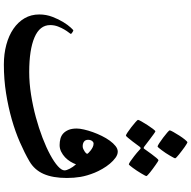

<svg xmlns="http://www.w3.org/2000/svg" viewBox="-18 -998 1019 1024"><g transform="rotate(90 492.0 -485.5)"><path d="M928.7 -332.5Q928.7 -257.3 907.2 -208.3Q885.7 -159.2 839.4 -132.3Q794.9 -106.4 738.5 -81.8Q682.1 -57.1 616.2 -38.3Q550.3 -19.5 476.6 -7.8Q402.8 3.9 323.7 3.9Q267.1 3.9 218 -9.3Q168.9 -22.5 133.1 -47.1Q97.2 -71.8 76.9 -106.4Q56.6 -141.1 56.6 -185.1Q56.6 -221.7 69.3 -254.9Q82 -288.1 97.4 -313Q112.8 -337.9 126.2 -352.3Q139.6 -366.7 141.6 -366.7Q143.1 -366.7 146.2 -365Q149.4 -363.3 152.6 -361.1Q155.8 -358.9 158.2 -356.7Q160.6 -354.5 160.6 -354Q160.6 -352.1 153.1 -342.5Q145.5 -333 137 -318.6Q128.4 -304.2 120.8 -284.7Q113.3 -265.1 113.3 -243.2Q113.3 -187.5 179.2 -159.4Q245.1 -131.3 363.3 -131.3Q422.4 -131.3 484.4 -141.1Q546.4 -150.9 604.7 -166.7Q663.1 -182.6 714.6 -202.4Q766.1 -222.2 804.9 -243.2Q843.8 -264.2 866 -284.2Q888.2 -304.2 888.2 -319.8Q888.2 -330.1 879.4 -347.2Q870.6 -364.3 856 -380.9Q850.6 -366.2 841.1 -350.6Q831.5 -335 818.4 -322.5Q805.2 -310.1 788.6 -301.8Q772 -293.5 753.4 -293.5Q735.8 -293.5 719.7 -297.6Q703.6 -301.8 691.9 -312.3Q680.2 -322.8 672.6 -340.3Q665 -357.9 665 -384.3Q665 -400.9 670.2 -423.3Q675.3 -445.8 684.1 -470.5Q692.9 -495.1 704.6 -518.8Q716.3 -542.5 730 -561.3Q743.7 -580.1 758.5 -591.8Q773.4 -603.5 788.1 -603.5Q804.2 -603.5 820.8 -591.6Q837.4 -579.6 852.5 -561.5Q867.7 -543.5 880.1 -521.7Q892.6 -500 900.4 -481Q917 -439.9 922.9 -405Q928.7 -370.1 928.7 -332.5ZM745.1 -474.6Q737.8 -474.6 731.4 -466.6Q725.1 -458.5 725.1 -445.3Q725.1 -430.7 734.9 -423.6Q744.6 -416.5 759.3 -416.5Q767.1 -416.5 774.2 -419.7Q781.2 -422.9 787.1 -426.8Q793 -430.7 796.4 -434.6Q799.8 -438.5 799.8 -440.4Q799.8 -442.4 794.7 -447.8Q789.6 -453.1 781.7 -459.2Q773.9 -465.3 764.4 -470Q754.9 -474.6 745.1 -474.6ZM674.8 -880.9Q674.8 -884.8 683.3 -899.9Q691.9 -915 702.6 -931.9Q713.4 -948.7 724.1 -961.9Q734.9 -975.1 738.8 -975.1Q740.2 -975.1 747.3 -970.9Q754.4 -966.8 763.7 -960.2Q772.9 -953.6 783.4 -945.6Q793.9 -937.5 803 -930.4Q812 -923.3 817.9 -917.5Q823.7 -911.6 823.7 -909.7Q823.7 -907.2 819.6 -899.7Q815.4 -892.1 809.3 -881.3Q803.2 -870.6 795.4 -858.9Q787.6 -847.2 780.5 -837.9Q773.4 -828.6 768.1 -822.3Q762.7 -815.9 760.7 -815.9Q756.8 -815.9 742.9 -825Q729 -834 713.9 -845.5Q698.7 -856.9 686.8 -867.2Q674.8 -877.4 674.8 -880.9ZM702.6 -647Q698.7 -647 685.3 -656Q671.9 -665 657 -676.5Q642.1 -688 630.4 -698.5Q618.7 -709 618.7 -711.4Q618.7 -715.3 627.2 -730.2Q635.7 -745.1 646.2 -761.5Q656.7 -777.8 666.7 -791Q676.8 -804.2 680.2 -804.2Q682.1 -804.2 695.1 -794.9Q708 -785.6 722.7 -774.4L761.2 -745.1Q765.6 -741.7 769.5 -741.7Q771.5 -741.7 774.9 -747.1Q789.6 -767.1 801.3 -783.7Q811.5 -797.9 821.3 -809.3Q831.1 -820.8 834 -820.8Q835.4 -820.8 842.3 -816.7Q849.1 -812.5 858.6 -805.7Q868.2 -798.8 878.7 -791.3Q889.2 -783.7 897.9 -776.6Q906.7 -769.5 912.6 -763.9Q918.5 -758.3 918.5 -756.3Q918.5 -753.9 914.3 -746.1Q910.2 -738.3 903.8 -727.8Q897.5 -717.3 889.9 -705.6Q882.3 -693.8 875.2 -684.6Q868.2 -675.3 863 -668.9Q857.9 -662.6 856.9 -662.6Q851.6 -662.6 838.9 -671.6Q826.2 -680.7 812 -691.4Q795.4 -704.1 776.9 -721.2Q772.9 -725.6 769.5 -725.6Q765.6 -725.6 761.2 -719.2L734.4 -683.1Q723.6 -669.4 714.4 -658.2Q705.1 -647 702.6 -647Z"/></g></svg>

Font: Accordance
Style: Bold
Weight: 700
Version: Version 1.2 (build January 31, 2020) Miklal Software Solutio